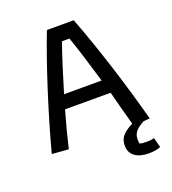

<svg xmlns="http://www.w3.org/2000/svg" viewBox="-140 -722 887 989"><g transform="rotate(-20 303.5 -227.5)"><path d="M403 81Q403 48 422.5 26.5Q442 5 478 -12Q453 -103 428 -200H178Q148 -96 126 0L35 -7Q76 -161 128.5 -325Q181 -489 230 -616H377Q426 -489 478.5 -325Q531 -161 572 -7L537 -4Q502 15 489 32.5Q476 50 476 75Q476 88 479 97Q492 101 517 101Q541 101 558 96L572 150Q545 161 507 161Q459 161 431 140.5Q403 120 403 81ZM406 -275Q354 -451 324 -535H283Q247 -433 200 -275Z"/></g></svg>

Font: Athiti Medium
Style: Regular
Weight: 500
Designer: CadsonDemak Team
Foundry: CadsonDemak
Version: Version 1.032